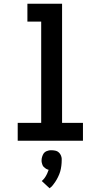

<svg xmlns="http://www.w3.org/2000/svg" viewBox="-20 -755 540 1030"><path d="M75 0V-96H201V-639H127V-735H313V-96H425V0ZM246 255 204 216Q208 213 211.5 209Q215 205 218 201.5Q221 198 223.5 193.5Q226 189 228.5 185Q231 181 233.5 175Q236 169 237 166L241 156Q237 155 233.5 153.5Q230 152 226.5 150Q223 148 220 145Q217 142 214 139.5Q211 137 209.5 133.5Q208 130 206.5 126Q205 122 204 117Q203 112 203 110V104Q203 99 204 94Q205 89 206.5 84.5Q208 80 210 75.5Q212 71 215 67Q218 63 221.5 60.5Q225 58 229.5 56Q234 54 240.5 52.5Q247 51 249 51H257Q261 51 265 51.5Q269 52 272.5 52.5Q276 53 280 54Q284 55 287.5 57Q291 59 294 61.5Q297 64 299.5 67Q302 70 304 73.5Q306 77 307.5 80.5Q309 84 310 89Q311 94 311 96V104Q311 112 310.5 119.5Q310 127 309 135Q308 143 306.5 150.5Q305 158 303 165Q301 172 298 179.5Q295 187 291.5 194Q288 201 284.5 207.5Q281 214 276.5 220.5Q272 227 266 235Q260 243 258 245L254 248Z"/></svg>

Font: Iosevka Custom
Style: Bold
Weight: 700
Monospace: yes
Designer: Belleve Invis
Foundry: Belleve Invis
Version: Version 30.3.3; ttfautohint (v1.8.3)